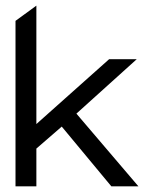

<svg xmlns="http://www.w3.org/2000/svg" viewBox="-20 -661 534 681"><path d="M471 0 251 -258 465 -451H367L109 -221V-641L35 -587V0H109V-134L199 -212L375 0Z"/></svg>

Font: Charger
Style: Regular
Weight: 400
Designer: Jasper
Foundry: Cannot Into Space Fonts
Version: Version 0.98